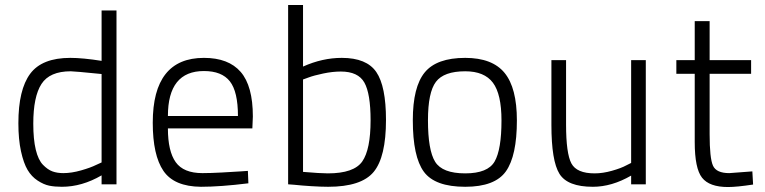

<svg xmlns="http://www.w3.org/2000/svg" viewBox="-20 -742 3079 773"><path d="M449 -700V0H389V-36Q310 10 229 10Q200 10 178 5.5Q156 1 131.5 -15Q107 -31 91 -58Q75 -85 64.5 -133Q54 -181 54 -246Q54 -381 101.5 -445Q149 -509 263 -509Q313 -509 389 -497V-700ZM235 -45Q268 -45 306.5 -56Q345 -67 367 -78L389 -88V-444Q279 -455 265 -455Q180 -455 147 -404Q114 -353 114 -244Q114 -181 124 -139.5Q134 -98 153 -78.5Q172 -59 191 -52Q210 -45 235 -45Z M795 -45Q827 -45 873 -47.5Q919 -50 949 -52L978 -54L980 -4Q867 10 789 10Q681 9 638 -54Q595 -117 595 -248Q595 -509 801 -509Q900 -509 949 -452.5Q998 -396 998 -273L996 -225H656Q656 -133 687.5 -89Q719 -45 795 -45ZM656 -275H938Q938 -373 905.5 -414.5Q873 -456 801 -456Q656 -456 656 -275Z M1356 -509Q1456 -509 1495 -452Q1534 -395 1534 -259Q1534 -110 1484.5 -50Q1435 10 1301 10Q1273 10 1233 7.5Q1193 5 1166 2L1140 0V-722H1200V-474Q1278 -509 1356 -509ZM1300 -44Q1405 -44 1438.5 -92Q1472 -140 1472 -258Q1472 -365 1447 -409.5Q1422 -454 1352 -454Q1319 -454 1281 -446Q1243 -438 1222 -430L1200 -422V-50Q1270 -44 1300 -44Z M1853 -509Q1962 -509 2011.5 -448.5Q2061 -388 2061 -257Q2061 -115 2017 -52.5Q1973 10 1853 10Q1731 10 1686.5 -50.5Q1642 -111 1642 -258Q1642 -392 1690 -450.5Q1738 -509 1853 -509ZM1853 -44Q1944 -44 1971.5 -92Q1999 -140 1999 -257Q1999 -363 1964.5 -409Q1930 -455 1853 -455Q1767 -455 1735 -412.5Q1703 -370 1703 -258Q1703 -137 1732 -90.5Q1761 -44 1853 -44Z M2521 -500H2580V0H2521V-35Q2443 10 2367 10Q2265 10 2232.5 -42Q2200 -94 2200 -239V-500H2259V-241Q2259 -124 2280.5 -84Q2302 -44 2374 -44Q2407 -44 2444 -54.5Q2481 -65 2501 -76L2521 -86Z M3004 -445H2837V-202Q2837 -105 2850.5 -75Q2864 -45 2916 -45L3009 -52L3012 1Q2946 11 2911 11Q2836 11 2806.5 -26.5Q2777 -64 2777 -170V-445H2703V-500H2777V-657H2837V-500H3004Z"/></svg>

Font: TypoPRO Titillium Text
Style: 250 wt
Weight: 300
Designer: Accademia di Belle Arti di Urbino and others
Foundry: Accademia di Belle Arti di Urbino and others.
Version: Version 25.000